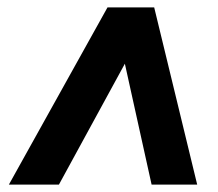

<svg xmlns="http://www.w3.org/2000/svg" viewBox="-20 -648 589 518"><path d="M4 -150 270 -628H396L512 -150H389L316 -480H319L139 -150Z"/></svg>

Font: Nunito Sans 7pt SemiCondensed Black
Style: Italic
Weight: 900
Width: 4
Italic angle: -9°
Designer: Vernon Adams
Foundry: Vernon Adams
Version: Version 3.101;gftools[0.9.27]